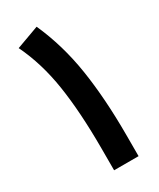

<svg xmlns="http://www.w3.org/2000/svg" viewBox="-173 -724 650 783"><g transform="rotate(-30 152.0 -332.5)"><path d="M237.3 0H122.1V-103Q122.1 -273.4 102.8 -398.9Q83.5 -524.4 34.2 -626L141.1 -665Q194.8 -545.4 216.1 -408.2Q237.3 -271 237.3 -101.6Z"/></g></svg>

Font: Vazirmatn UI SemiBold
Style: Regular
Weight: 600
Designer: Saber Rastikerdar
Foundry: Saber Rastikerdar
Version: Version 33.003